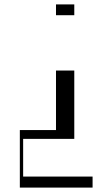

<svg xmlns="http://www.w3.org/2000/svg" viewBox="-20 -590 500 871"><path d="M317 40H85V211H400V261H70V0H234V-270H317ZM317 -521H234V-570H317Z"/></svg>

Font: Facade Sud
Style: Regular
Weight: 100
Designer: Éléonore Fines
Foundry: Velvetyne Type Foundry
Version: Version 1.001;Glyphs 3.2 (3202)